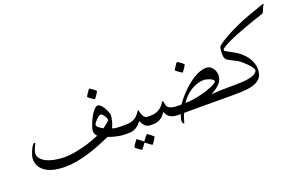

<svg xmlns="http://www.w3.org/2000/svg" viewBox="-81 -845 2051 1313"><g transform="rotate(-20 945.0 -188.5)"><path d="M744.6 -30.8Q744.6 -24.9 743.9 -19.5Q743.2 -14.2 740.5 -9.8Q737.8 -5.4 732.4 -2.7Q727.1 0 717.8 0H699.2Q673.8 0 652.1 -3.9Q630.4 -7.8 614 -12.5Q597.7 -17.1 587.6 -21Q577.6 -24.9 576.2 -24.9Q537.1 -7.3 494.9 9.5Q452.6 26.4 408.9 39.6Q365.2 52.7 320.8 60.8Q276.4 68.8 232.9 68.8Q202.1 68.8 168.7 63.2Q135.3 57.6 107.7 43.5Q80.1 29.3 62 4.4Q43.9 -20.5 43.9 -59.1Q43.9 -65.9 48.6 -82.3Q53.2 -98.6 60.5 -115.5Q67.9 -132.3 76.4 -145.3Q85 -158.2 92.8 -158.2L97.2 -152.8Q93.8 -146.5 89.6 -137.9Q85.4 -129.4 81.8 -120.1Q78.1 -110.8 75.7 -101.8Q73.2 -92.8 73.2 -85.9Q73.2 -67.9 82.8 -54Q92.3 -40 107.4 -30Q122.6 -20 141.8 -13.2Q161.1 -6.3 180.9 -2.4Q200.7 1.5 219 3.2Q237.3 4.9 251 4.9Q293.9 4.9 338.6 -3.9Q383.3 -12.7 423.8 -24.4Q446.8 -31.2 469 -39.6Q491.2 -47.9 509.8 -56.2L511.2 -59.1Q503.4 -65.9 499.3 -76.2Q495.1 -86.4 495.1 -96.2Q495.1 -104.5 499.3 -119.1Q503.4 -133.8 510.3 -150.9Q517.1 -168 526.1 -185.5Q535.2 -203.1 545.4 -217.5Q555.7 -231.9 565.9 -241Q576.2 -250 585.9 -250Q593.3 -250 600.8 -244.6Q608.4 -239.3 615.2 -231Q622.1 -222.7 628.4 -211.9Q634.8 -201.2 639.2 -190.7Q643.6 -180.2 646.2 -170.7Q648.9 -161.1 648.9 -154.8Q648.9 -147.9 646.7 -136.7Q644.5 -125.5 641.4 -113Q638.2 -100.6 634 -89.4Q629.9 -78.1 626 -71.8Q626.5 -67.9 634.5 -65.7Q642.6 -63.5 653.6 -62.5Q664.6 -61.5 677 -61.3Q689.5 -61 699.2 -61H717.8Q727.1 -61 732.4 -58.3Q737.8 -55.7 740.5 -51.5Q743.2 -47.4 743.9 -42Q744.6 -36.6 744.6 -30.8ZM620.1 -132.8Q620.1 -138.2 616.5 -147Q612.8 -155.8 607.2 -164.3Q601.6 -172.9 595.2 -179Q588.9 -185.1 583 -185.1Q577.1 -185.1 567.9 -178.5Q558.6 -171.9 549.8 -162.8Q541 -153.8 534.4 -144.5Q527.8 -135.3 527.8 -129.9Q527.8 -122.6 532.7 -116.7Q537.6 -110.8 544.2 -106.2Q550.8 -101.6 557.9 -97.4Q564.9 -93.3 569.8 -89.8Q572.8 -91.8 581.1 -97.9Q589.4 -104 598.1 -111.1Q606.9 -118.2 613.5 -124.3Q620.1 -130.4 620.1 -132.8ZM615.7 -345.2Q615.7 -343.3 611.3 -335.7Q606.9 -328.1 601.3 -319.6Q595.7 -311 590.1 -304.2Q584.5 -297.4 582.5 -297.4Q581.5 -297.4 574.5 -301.8Q567.4 -306.2 559.3 -311.8Q551.3 -317.4 544.9 -322.8Q538.6 -328.1 538.6 -330.1Q538.6 -332 543.2 -339.6Q547.9 -347.2 553.5 -355.7Q559.1 -364.3 564.5 -371.1Q569.8 -377.9 571.3 -377.9Q573.2 -377.9 580.6 -373.3Q587.9 -368.7 595.7 -362.8Q603.5 -356.9 609.6 -351.6Q615.7 -346.2 615.7 -345.2Z M924.8 -30.8Q924.8 -24.9 924.1 -19.5Q923.3 -14.2 920.7 -9.8Q918 -5.4 912.6 -2.7Q907.2 0 897.9 0H878.9Q865.2 0 856 -4.4Q846.7 -8.8 838.9 -17.1Q833.5 -22.9 827.1 -33Q820.8 -43 816.9 -51.8Q808.1 -42 799.3 -32.7Q790.5 -23.4 779.8 -16.1Q769 -8.8 755.6 -4.4Q742.2 0 724.1 0H706.1Q696.8 0 691.4 -2.7Q686 -5.4 683.3 -9.8Q680.7 -14.2 679.9 -19.5Q679.2 -24.9 679.2 -30.8Q679.2 -36.6 679.9 -42Q680.7 -47.4 683.3 -51.5Q686 -55.7 691.4 -58.3Q696.8 -61 706.1 -61H724.1Q746.1 -61 762.2 -65.7Q778.3 -70.3 789.8 -77.6Q801.3 -85 808.8 -93Q816.4 -101.1 821.3 -108.4Q826.2 -115.7 829.3 -120.4Q832.5 -125 835 -125Q837.9 -125 838.9 -116.7Q839.8 -108.4 843.8 -98.1Q845.7 -92.3 848.9 -85.7Q852.1 -79.1 856.2 -73.5Q860.4 -67.9 866 -64.5Q871.6 -61 878.9 -61H897.9Q907.2 -61 912.6 -58.3Q918 -55.7 920.7 -51.5Q923.3 -47.4 924.1 -42Q924.8 -36.6 924.8 -30.8ZM878.9 82.5Q878.9 84.5 874.5 92.3Q870.1 100.1 864.5 108.6Q858.9 117.2 853.8 124Q848.6 130.9 846.7 130.9Q845.7 130.9 839.1 126.2Q832.5 121.6 824.7 115.7Q815.9 109.4 804.7 100.6Q802.7 98.6 801.3 98.6Q799.8 98.6 797.9 100.6Q790.5 111.3 784.7 119.6Q779.3 127 774.7 132.8Q770 138.7 768.6 138.7Q767.1 138.7 760 134Q752.9 129.4 745.1 123.5Q737.3 117.7 731 112.3Q724.6 106.9 724.6 105.5Q724.6 103.5 729.2 95.9Q733.9 88.4 739.7 79.8Q745.6 71.3 750.7 64.5Q755.9 57.6 756.8 57.6Q759.3 57.6 765.6 62.5Q772 67.4 778.8 72.8Q787.1 79.1 796.9 87.4Q799.8 90.3 801.3 90.3Q802.7 90.3 804.7 86.4Q812 76.2 818.4 67.9Q823.7 61 828.6 54.9Q833.5 48.8 834.5 48.8Q835.9 48.8 843.3 53.7Q850.6 58.6 858.4 64.7Q866.2 70.8 872.6 76.2Q878.9 81.5 878.9 82.5Z M1515.1 -30.8Q1515.1 -24.9 1514.4 -19.5Q1513.7 -14.2 1511 -9.8Q1508.3 -5.4 1502.9 -2.7Q1497.6 0 1488.3 0H1470.2Q1413.1 0 1355.2 -0.2Q1297.4 -0.5 1238.8 -0.5Q1209.5 -0.5 1180.9 -0.5Q1152.3 -0.5 1124 0Q1119.1 9.8 1115.2 21.7Q1111.3 33.7 1108.2 44.2Q1105 54.7 1102.8 61.8Q1100.6 68.8 1100.1 68.8Q1098.1 68.8 1095.9 66.4Q1093.8 64 1092 60.3Q1090.3 56.6 1089.1 53Q1087.9 49.3 1087.9 46.9Q1087.9 45.4 1088.9 40.3Q1089.8 35.2 1091.8 28.3Q1093.8 21.5 1095.7 13.9Q1097.7 6.3 1100.1 0Q1081.5 0 1065.2 -1.2Q1048.8 -2.4 1035.4 -7.8Q1022 -13.2 1011.2 -24.2Q1000.5 -35.2 993.2 -55.2Q986.3 -44.4 977.5 -34.4Q968.8 -24.4 957.8 -16.8Q946.8 -9.3 933.3 -4.6Q919.9 0 903.3 0H885.3Q876 0 870.6 -2.7Q865.2 -5.4 862.5 -9.8Q859.9 -14.2 859.1 -19.5Q858.4 -24.9 858.4 -30.8Q858.4 -36.6 859.1 -42Q859.9 -47.4 862.5 -51.5Q865.2 -55.7 870.6 -58.3Q876 -61 885.3 -61H903.3Q934.6 -61 954.6 -71.3Q974.6 -81.5 986.8 -94Q999 -106.4 1004.9 -116.7Q1010.7 -127 1013.2 -127Q1014.6 -127 1016.1 -123.5Q1017.6 -120.1 1018.8 -115.5Q1020 -110.8 1021 -105.2Q1022 -99.6 1022.9 -95.2Q1025.4 -83 1034.4 -76.2Q1043.5 -69.3 1055.7 -65.7Q1067.9 -62 1081.5 -61Q1095.2 -60.1 1106.9 -60.1H1127Q1138.2 -76.7 1154.3 -96.2Q1170.4 -115.7 1189.9 -135.7Q1209.5 -155.8 1231.7 -174.3Q1253.9 -192.9 1277.3 -207.3Q1300.8 -221.7 1324.7 -230.2Q1348.6 -238.8 1372.1 -238.8Q1386.7 -238.8 1398.2 -231.4Q1409.7 -224.1 1417.7 -213.1Q1425.8 -202.1 1429.9 -189.2Q1434.1 -176.3 1434.1 -165Q1434.1 -128.9 1409.9 -103.3Q1385.7 -77.6 1343.3 -55.2Q1383.8 -59.1 1415.3 -60.1Q1446.8 -61 1470.2 -61H1488.3Q1497.6 -61 1502.9 -58.3Q1508.3 -55.7 1511 -51.5Q1513.7 -47.4 1514.4 -42Q1515.1 -36.6 1515.1 -30.8ZM1396 -132.8Q1396 -140.1 1387 -146.2Q1377.9 -152.3 1366.5 -156.7Q1355 -161.1 1344.2 -163.6Q1333.5 -166 1330.1 -166Q1308.6 -166 1285.6 -159.9Q1262.7 -153.8 1240 -140.9Q1217.3 -127.9 1195.8 -108.2Q1174.3 -88.4 1156.2 -61Q1182.1 -61 1210 -64.9Q1237.8 -68.8 1264.6 -75Q1291.5 -81.1 1315.2 -88.9Q1338.9 -96.7 1356.9 -104.5Q1375 -112.3 1385.5 -119.9Q1396 -127.4 1396 -132.8ZM1241.7 -311Q1241.7 -309.1 1237.3 -301.5Q1232.9 -293.9 1227.3 -285.4Q1221.7 -276.9 1216.1 -270Q1210.4 -263.2 1208.5 -263.2Q1207.5 -263.2 1200.4 -267.6Q1193.4 -272 1185.3 -277.6Q1177.2 -283.2 1170.9 -288.6Q1164.6 -293.9 1164.6 -295.9Q1164.6 -297.9 1169.2 -305.4Q1173.8 -313 1179.4 -321.5Q1185.1 -330.1 1190.4 -336.9Q1195.8 -343.8 1197.3 -343.8Q1199.2 -343.8 1206.5 -339.1Q1213.9 -334.5 1221.7 -328.6Q1229.5 -322.8 1235.6 -317.4Q1241.7 -312 1241.7 -311Z M1890.1 -512.2Q1882.3 -502.4 1878.2 -492.7Q1874 -482.9 1871.1 -475.1Q1868.2 -467.3 1865.2 -461.7Q1862.3 -456.1 1856.9 -454.1Q1836.4 -447.8 1804.2 -436.8Q1772 -425.8 1735.1 -412.6Q1698.2 -399.4 1660.9 -384.8Q1623.5 -370.1 1593.5 -356.2Q1563.5 -342.3 1544.7 -330.3Q1525.9 -318.4 1525.9 -310.1Q1525.9 -305.7 1534.2 -300.5Q1542.5 -295.4 1555.7 -288.6Q1568.8 -281.7 1585.4 -272.5Q1602.1 -263.2 1619.1 -251Q1634.8 -239.3 1649.7 -224.4Q1664.6 -209.5 1676 -191.4Q1687.5 -173.3 1694.3 -152.6Q1701.2 -131.8 1701.2 -108.9Q1701.2 -73.2 1686 -51.8Q1670.9 -30.3 1643.3 -18.8Q1615.7 -7.3 1577.6 -3.7Q1539.6 0 1494.1 0H1476.1Q1466.8 0 1461.4 -2.7Q1456.1 -5.4 1453.4 -9.8Q1450.7 -14.2 1450 -19.5Q1449.2 -24.9 1449.2 -30.8Q1449.2 -36.6 1450 -42Q1450.7 -47.4 1453.4 -51.5Q1456.1 -55.7 1461.4 -58.3Q1466.8 -61 1476.1 -61H1494.1Q1534.7 -61 1564.2 -62.5Q1593.8 -64 1614.7 -67.9Q1652.3 -75.2 1667.2 -86.7Q1682.1 -98.1 1682.1 -107.9Q1682.1 -116.7 1674.3 -128.4Q1666.5 -140.1 1655.5 -152.1Q1644.5 -164.1 1632.6 -174.8Q1620.6 -185.5 1611.8 -192.9Q1601.6 -201.2 1588.9 -208.5Q1576.2 -215.8 1563.7 -221.9Q1551.3 -228 1540.5 -233.4Q1529.8 -238.8 1523.9 -243.2Q1514.2 -251 1510 -261Q1505.9 -271 1505.9 -292Q1505.9 -313 1508.3 -327.1Q1510.7 -341.3 1516.1 -346.2Q1530.3 -358.4 1549.8 -371.1Q1569.3 -383.8 1592 -396.2Q1614.7 -408.7 1638.9 -420.4Q1663.1 -432.1 1686 -442.4Q1709 -452.6 1729.5 -460.7Q1750 -468.8 1765.1 -474.1Q1774.9 -477.5 1794.2 -484.4Q1813.5 -491.2 1833.3 -498.3Q1853 -505.4 1868.4 -510.7Q1883.8 -516.1 1885.7 -516.1Q1886.7 -516.1 1887.5 -514.6Q1888.2 -513.2 1890.1 -512.2Z"/></g></svg>

Font: Scheherazade
Style: Regular
Weight: 400
Designer: SIL International
Foundry: SIL International
Version: Version 2.100 (build 932/914)